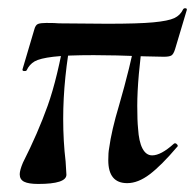

<svg xmlns="http://www.w3.org/2000/svg" viewBox="-20 -446 484 477"><path d="M249 -48Q249 -67 251 -77Q257 -122 276 -185Q303 -278 320 -364L330 -372H332Q337 -372 337 -365Q321 -251 321 -183Q321 -146 323 -127Q325 -94 334 -77Q343 -60 358 -60Q380 -60 412 -89Q413 -90 415 -90Q418 -90 420.5 -86.5Q423 -83 420 -81Q381 -35 352 -13Q323 9 296 9Q249 9 249 -48ZM29 -13Q29 -23 37 -42Q74 -115 98.5 -183.5Q123 -252 143 -368L159 -366Q137 -252 137 -151Q137 -95 143 -45L145 -12Q145 11 75 11Q51 11 40 5.5Q29 0 29 -13ZM36 -274 65 -372Q68 -384 74.5 -386.5Q81 -389 95 -389Q117 -389 127 -388L247 -387Q324 -387 361 -390.5Q398 -394 413 -401Q428 -408 435 -423Q437 -426 441 -425.5Q445 -425 444 -421L415 -324Q411 -311 405.5 -308Q400 -305 387 -305L340 -306Q264 -309 213 -309Q146 -309 112.5 -305Q79 -301 66 -293.5Q53 -286 46 -271Q44 -269 39.5 -269.5Q35 -270 36 -274Z"/></svg>

Font: Cormorant Infant
Style: Bold Italic
Weight: 700
Italic angle: -10°
Designer: Christian Thalmann (Catharsis Fonts)
Foundry: Catharsis Fonts
Version: Version 4.000